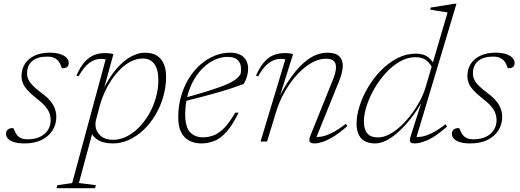

<svg xmlns="http://www.w3.org/2000/svg" viewBox="-20 -740 2718 1004"><path d="M49 -70.5Q53.5 -63.5 57.8 -53Q62 -42.5 70.5 -32Q79 -22 92.2 -16.8Q105.5 -11.5 124 -11.5Q162 -11.5 189 -24.5Q216 -37.5 230.5 -60Q245 -82.5 245 -112Q245 -130 239 -147.2Q233 -164.5 216.8 -183.8Q200.5 -203 170 -226.5Q140 -250 123 -269.2Q106 -288.5 99.2 -306.2Q92.5 -324 92.5 -342Q92.5 -379.5 110.8 -407Q129 -434.5 162 -449.5Q195 -464.5 240 -464.5Q274 -464.5 296 -456.8Q318 -449 328.8 -436.8Q339.5 -424.5 339.5 -410.5Q339.5 -402.5 336.2 -396Q333 -389.5 325 -386.2Q317 -383 304 -383Q301 -389.5 297 -400.5Q293 -411.5 284.5 -421.5Q275.5 -432 261.5 -438Q247.5 -444 227 -444Q176 -444 148.8 -421Q121.5 -398 121.5 -356Q121.5 -340 128 -325Q134.5 -310 150.8 -293.2Q167 -276.5 197 -254Q227 -232 243.8 -211.2Q260.5 -190.5 267.5 -170Q274.5 -149.5 274.5 -128Q274.5 -89.5 254.5 -58Q234.5 -26.5 197.5 -8.2Q160.5 10 108 10Q74 10 52.5 3Q31 -4 21.2 -15.5Q11.5 -27 11.5 -40Q11.5 -49.5 15.5 -56.2Q19.5 -63 27.8 -66.8Q36 -70.5 49 -70.5Z M483 -116.5Q481 -110 480 -103.2Q479 -96.5 479 -90Q479 -56.5 503 -32.8Q527 -9 572 -9Q607.5 -9 641.8 -26Q676 -43 706 -73.2Q736 -103.5 759 -143.2Q782 -183 795 -228.8Q808 -274.5 808 -322Q808 -377 787 -405.5Q766 -434 727 -434Q694.5 -434 664.8 -418.8Q635 -403.5 609 -377.8Q583 -352 562 -320.2Q541 -288.5 526 -255Q511 -221.5 503 -191.5ZM452 -64.5 471 -73.5 392.5 217 481.5 228.5 477 244H275L280 228.5L357.5 217L532.5 -429.5Q528.5 -431 522.2 -431.5Q516 -432 507.5 -432Q484 -432 463.5 -421.2Q443 -410.5 425 -390.2Q407 -370 390.5 -341L379.5 -344.5Q400.5 -392 424 -417.5Q447.5 -443 473.8 -452.8Q500 -462.5 530 -462.5Q542 -462.5 554 -461Q566 -459.5 573 -457L519.5 -261L517 -266.5Q553.5 -340.5 592.2 -383.8Q631 -427 668.2 -445.8Q705.5 -464.5 737.5 -464.5Q793.5 -464.5 821 -431Q848.5 -397.5 848.5 -339Q848.5 -285 833.5 -233.5Q818.5 -182 792 -137.8Q765.5 -93.5 730.2 -60.2Q695 -27 654.2 -8.5Q613.5 10 570.5 10Q519 10 488.5 -10.5Q458 -31 452 -64.5Z M1169.5 -442.5Q1137.5 -442.5 1105.5 -428.5Q1073.5 -414.5 1045.2 -388.2Q1017 -362 995.2 -325Q973.5 -288 961 -241.8Q948.5 -195.5 948.5 -142Q948.5 -76 973.5 -49Q998.5 -22 1041.5 -22Q1070 -22 1097.2 -32.2Q1124.5 -42.5 1152.2 -70.5Q1180 -98.5 1210 -151H1228Q1195.5 -85 1164 -50Q1132.5 -15 1100 -2.5Q1067.5 10 1032 10Q998.5 10 971.2 -3.5Q944 -17 928 -47Q912 -77 912 -125.5Q912 -185 927 -237Q942 -289 968.2 -331Q994.5 -373 1028.8 -402.8Q1063 -432.5 1102.2 -448.5Q1141.5 -464.5 1182 -464.5Q1214.5 -464.5 1235.5 -454Q1256.5 -443.5 1267 -424.5Q1277.5 -405.5 1277.5 -381Q1277.5 -361 1271.8 -340.8Q1266 -320.5 1254 -300.5Q1224.5 -289.5 1190.8 -278.5Q1157 -267.5 1119.2 -256.5Q1081.5 -245.5 1038.8 -234.5Q996 -223.5 949 -211.5L949.5 -229.5Q1016.5 -248 1063.5 -262.8Q1110.5 -277.5 1141.5 -289.2Q1172.5 -301 1191.5 -311.5Q1210.5 -322 1221 -332Q1231.5 -342 1238 -352.5Q1242.5 -377 1238.5 -397.2Q1234.5 -417.5 1218.2 -430Q1202 -442.5 1169.5 -442.5Z M1330 -341 1318.5 -344.5Q1340 -392 1363.2 -417.5Q1386.5 -443 1413 -452.8Q1439.5 -462.5 1469.5 -462.5Q1477.5 -462.5 1485.5 -461.8Q1493.5 -461 1500.8 -459.8Q1508 -458.5 1512.5 -457L1439.5 -225H1436Q1470.5 -293 1504 -339Q1537.5 -385 1569.8 -412.8Q1602 -440.5 1632.2 -452.5Q1662.5 -464.5 1690.5 -464.5Q1733.5 -464.5 1753 -446.5Q1772.5 -428.5 1772.5 -396.5Q1772.5 -379 1767 -357.5Q1761.5 -336 1751.5 -311.5L1629.5 -10L1618.5 -23.5Q1636.5 -22 1659.5 -25.5Q1682.5 -29 1714 -44.2Q1745.5 -59.5 1788.5 -92.5L1796.5 -81Q1757 -46 1724.8 -26.2Q1692.5 -6.5 1667.8 1.8Q1643 10 1625.5 10Q1604 10 1599.2 0Q1594.5 -10 1604 -33L1720 -321Q1728.5 -342 1732.8 -358.8Q1737 -375.5 1737 -388.5Q1737 -411.5 1723.8 -422.2Q1710.5 -433 1684 -433Q1647 -433 1608.5 -411Q1570 -389 1534 -350Q1498 -311 1469 -260Q1440 -209 1422.5 -151L1376.5 0H1342.5L1472 -429.5Q1468 -431 1461.8 -431.5Q1455.5 -432 1447 -432Q1423.5 -432 1402.8 -421.2Q1382 -410.5 1364 -390.2Q1346 -370 1330 -341Z M2246.5 -372Q2233 -405.5 2211 -423.2Q2189 -441 2153 -441Q2111 -441 2071.5 -418.5Q2032 -396 1997.8 -358.8Q1963.5 -321.5 1937.8 -276.8Q1912 -232 1897.5 -187.2Q1883 -142.5 1883 -105.5Q1883 -63.5 1900.5 -42.5Q1918 -21.5 1957 -21.5Q1985.5 -21.5 2016 -37.5Q2046.5 -53.5 2076 -81Q2105.5 -108.5 2131.2 -142.8Q2157 -177 2176.5 -214Q2196 -251 2206 -285.5L2320.5 -675Q2311.5 -676.5 2295.5 -679Q2279.5 -681.5 2261.8 -684.2Q2244 -687 2229.5 -690L2232.5 -700.5L2356 -720.5H2367L2154 -10L2143 -23.5Q2160.5 -22 2183.2 -25.2Q2206 -28.5 2237 -43.2Q2268 -58 2309.5 -90.5L2318 -78.5Q2260 -27 2218 -8.5Q2176 10 2150 10Q2127.5 10 2124.5 0.5Q2121.5 -9 2129 -33L2185 -208H2187Q2158.5 -158.5 2126.8 -118.5Q2095 -78.5 2063 -49.8Q2031 -21 2000.2 -5.5Q1969.5 10 1942 10Q1907.5 10 1886 -2.8Q1864.5 -15.5 1854.5 -38.8Q1844.5 -62 1844.5 -92Q1844.5 -136.5 1860.5 -186.5Q1876.5 -236.5 1905.5 -285Q1934.5 -333.5 1973.5 -373Q2012.5 -412.5 2058.5 -436Q2104.5 -459.5 2154 -459.5Q2197 -459.5 2221.2 -439Q2245.5 -418.5 2260.5 -385Z M2380.5 -70.5Q2385 -63.5 2389.2 -53Q2393.5 -42.5 2402 -32Q2410.5 -22 2423.8 -16.8Q2437 -11.5 2455.5 -11.5Q2493.5 -11.5 2520.5 -24.5Q2547.5 -37.5 2562 -60Q2576.5 -82.5 2576.5 -112Q2576.5 -130 2570.5 -147.2Q2564.5 -164.5 2548.2 -183.8Q2532 -203 2501.5 -226.5Q2471.5 -250 2454.5 -269.2Q2437.5 -288.5 2430.8 -306.2Q2424 -324 2424 -342Q2424 -379.5 2442.2 -407Q2460.5 -434.5 2493.5 -449.5Q2526.5 -464.5 2571.5 -464.5Q2605.5 -464.5 2627.5 -456.8Q2649.5 -449 2660.2 -436.8Q2671 -424.5 2671 -410.5Q2671 -402.5 2667.8 -396Q2664.5 -389.5 2656.5 -386.2Q2648.5 -383 2635.5 -383Q2632.5 -389.5 2628.5 -400.5Q2624.5 -411.5 2616 -421.5Q2607 -432 2593 -438Q2579 -444 2558.5 -444Q2507.5 -444 2480.2 -421Q2453 -398 2453 -356Q2453 -340 2459.5 -325Q2466 -310 2482.2 -293.2Q2498.5 -276.5 2528.5 -254Q2558.5 -232 2575.2 -211.2Q2592 -190.5 2599 -170Q2606 -149.5 2606 -128Q2606 -89.5 2586 -58Q2566 -26.5 2529 -8.2Q2492 10 2439.5 10Q2405.5 10 2384 3Q2362.5 -4 2352.8 -15.5Q2343 -27 2343 -40Q2343 -49.5 2347 -56.2Q2351 -63 2359.2 -66.8Q2367.5 -70.5 2380.5 -70.5Z"/></svg>

Font: Newsreader ExtraLight
Style: Italic
Weight: 250
Italic angle: -17°
Designer: Hugues Gentile
Foundry: Production Type
Version: Version 1.003